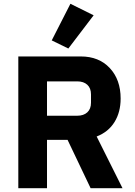

<svg xmlns="http://www.w3.org/2000/svg" viewBox="-20 -997 714 1017"><path d="M342 -740 254 -783 353 -977 476 -916ZM77 0V-698H408Q504 -698 561.5 -636.5Q619 -575 619 -475Q619 -403 586.5 -350.5Q554 -298 492 -274L629 0H460L338 -256H229V0ZM229 -384H389Q423 -384 442.5 -402Q462 -420 462 -453V-497Q462 -530 442.5 -548Q423 -566 389 -566H229Z"/></svg>

Font: Anuphan
Style: Bold
Weight: 700
Designer: Mike Abbink, Paul van der Laan, Pieter van Rosmalen, Mint Tantisuwanna
Foundry: Bold Monday; Cadson Demak
Version: Version 3.002;hotconv 1.0.109;makeotfexe 2.5.65596